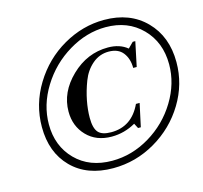

<svg xmlns="http://www.w3.org/2000/svg" viewBox="-109 -875 1067 1007"><g transform="rotate(-15 424.5 -372.0)"><path d="M386 10Q244 10 161.5 -73.5Q79 -157 79 -295Q79 -418 144.5 -525Q210 -632 316 -693Q422 -754 539 -754Q679 -754 764 -667.5Q849 -581 849 -442Q849 -323 786 -219Q723 -115 616 -52.5Q509 10 386 10ZM537 -715Q433 -715 335.5 -656.5Q238 -598 178 -501Q118 -404 118 -299Q118 -181 193 -105Q268 -29 391 -29Q498 -29 595 -87Q692 -145 750.5 -241Q809 -337 809 -441Q809 -561 733 -638Q657 -715 537 -715ZM421 -152Q337 -152 286 -205Q235 -258 235 -337Q235 -442 321.5 -525.5Q408 -609 521 -609Q585 -609 626 -575L655 -604H669L641 -471H622Q622 -521 596.5 -554Q571 -587 519 -587Q469 -587 430.5 -554Q392 -521 372.5 -470Q353 -419 343.5 -370Q334 -321 334 -277Q334 -221 354 -198Q374 -175 424 -175Q536 -175 587 -285H607L580 -160H565L551 -187Q490 -152 421 -152Z"/></g></svg>

Font: Libre Bodoni
Style: Italic
Weight: 400
Italic angle: -13°
Designer: Pablo Impallari, Rodrigo Fuenzalida
Foundry: Pablo Impallari, Rodrigo Fuenzalida
Version: Version 1.001